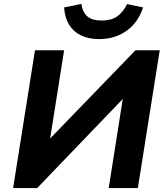

<svg xmlns="http://www.w3.org/2000/svg" viewBox="-20 -962 851 982"><path d="M47 0 159 -705H308L235 -245L230 -247L673 -705H797L685 0H536L609 -463L613 -461L170 0ZM488 -762Q432 -762 393 -781.5Q354 -801 332.5 -837Q311 -873 308 -924L396 -942Q403 -898 427.5 -877.5Q452 -857 500 -857Q549 -857 579 -878Q609 -899 630 -941L712 -924Q695 -872 662.5 -836Q630 -800 585.5 -781Q541 -762 488 -762Z"/></svg>

Font: Nunito Sans 8pt ExtraBold
Style: Italic
Weight: 800
Italic angle: -9°
Version: Version 3.101;gftools[0.9.27]